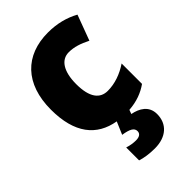

<svg xmlns="http://www.w3.org/2000/svg" viewBox="-239 -650 978 978"><g transform="rotate(-45 250.0 -161.5)"><path d="M405 124C405 65 359 40 312 31L320 9C376 5 421 -12 459 -39V-186C413 -155 362 -137 311 -137C256 -137 221 -178 221 -275C221 -369 256 -417 309 -417C348 -417 383 -405 425 -384L476 -521C427 -548 371 -563 305 -563C141 -563 38 -460 38 -274C38 -104 110 -16 233 5L204 73C251 80 273 92 273 115C273 133 259 143 234 143C215 143 195 140 173 133V226C197 234 232 240 273 240C355 240 405 195 405 124Z"/></g></svg>

Font: Noto Sans Kannada SemiCondensed Black
Style: Regular
Weight: 900
Width: 4
Designer: Jelle Bosma - Monotype Design Team
Foundry: Monotype Imaging Inc.
Version: Version 2.005